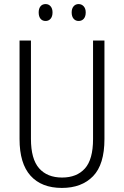

<svg xmlns="http://www.w3.org/2000/svg" viewBox="-20 -913 609 943"><path d="M493 -230Q493 -105 437 -47.5Q381 10 284 10Q184 10 130 -50Q76 -110 76 -230V-714H132V-231Q132 -132 172 -86.5Q212 -41 285 -41Q357 -41 397 -85.5Q437 -130 437 -230V-714H493ZM170 -852Q170 -871 179 -882Q188 -893 204 -893Q219 -893 228.5 -882Q238 -871 238 -852Q238 -832 228.5 -821Q219 -810 204 -810Q188 -810 179 -821Q170 -832 170 -852ZM332 -852Q332 -871 341.5 -882Q351 -893 366 -893Q381 -893 391 -882Q401 -871 401 -852Q401 -832 391.5 -821Q382 -810 366 -810Q351 -810 341.5 -821Q332 -832 332 -852Z"/></svg>

Font: Noto Sans Myanmar UI Condensed Light
Style: Regular
Weight: 300
Width: 3
Designer: Monotype Design Team
Foundry: Monotype Imaging Inc.
Version: Version 2.103; ttfautohint (v1.8.4.7-5d5b)